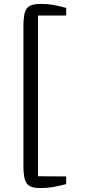

<svg xmlns="http://www.w3.org/2000/svg" viewBox="-20 -864 459 975"><path d="M188 -844Q222 -844 248 -839.5Q274 -835 316 -824V-785H173V31L316 32V71Q277 81 248.5 86Q220 91 185 91Q149 91 131 81Q113 71 106 47Q99 23 99 -24V-727Q99 -776 106 -800.5Q113 -825 132 -834.5Q151 -844 188 -844Z"/></svg>

Font: Grenzecho Serif
Style: Serif-Regular
Weight: 400
Designer: Dan Reynolds
Foundry: Dan Reynolds
Version: Version 1.001; ttfautohint (v1.1) -l 5 -r 5 -G 72 -x 0 -D la